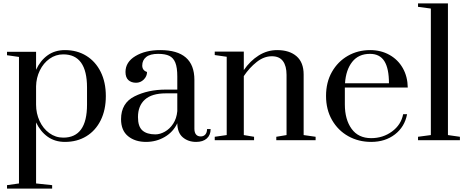

<svg xmlns="http://www.w3.org/2000/svg" viewBox="-20 -820 2731 1123"><path d="M21 263 91 253V-487L21 -497V-517H191V-412Q216 -466 258.5 -496.5Q301 -527 360 -527Q431 -527 485 -493.5Q539 -460 569 -399.5Q599 -339 599 -258Q599 -177 569 -116.5Q539 -56 485 -23Q431 10 360 10Q301 10 258.5 -20.5Q216 -51 191 -104V253L285 263V283H21ZM489 -208V-308Q489 -502 350 -502Q306 -502 270 -476.5Q234 -451 213 -408Q192 -365 191 -315V-208Q191 -157 211.5 -112.5Q232 -68 268.5 -41.5Q305 -15 350 -15Q489 -15 489 -208Z M688 -123Q688 -217 767 -256.5Q846 -296 950 -296H1017V-373Q1017 -425 1005.5 -453.5Q994 -482 970 -493.5Q946 -505 905 -505Q858 -505 835 -486.5Q812 -468 812 -437Q812 -408 840 -399Q840 -374 821 -355Q802 -336 776 -336Q748 -336 731 -351.5Q714 -367 714 -399Q714 -457 772 -492Q830 -527 917 -527Q1117 -527 1117 -353V-67Q1117 -45 1126.5 -33.5Q1136 -22 1154 -22Q1171 -22 1181 -33.5Q1191 -45 1191 -65H1212Q1212 -30 1189.5 -10Q1167 10 1127 10Q1081 10 1049.5 -16.5Q1018 -43 1017 -99Q993 -48 943.5 -19Q894 10 834 10Q770 10 729 -23.5Q688 -57 688 -123ZM1017 -170V-274H950Q868 -274 827.5 -237.5Q787 -201 787 -135Q787 -80 813 -57Q839 -34 889 -34Q916 -34 944.5 -50Q973 -66 993 -96.5Q1013 -127 1017 -170Z M1236 -20 1306 -30V-488L1236 -498V-518H1406V-410Q1443 -464 1493 -495.5Q1543 -527 1601 -527Q1673 -527 1714.5 -491Q1756 -455 1756 -384V-30L1826 -20V0H1596V-20L1656 -30V-382Q1656 -434 1635 -462.5Q1614 -491 1570 -491Q1524 -491 1481.5 -457.5Q1439 -424 1406 -375V-30L1466 -20V0H1236Z M1887 -259Q1887 -339 1921.5 -399.5Q1956 -460 2014.5 -493.5Q2073 -527 2145 -527Q2208 -527 2258 -499Q2308 -471 2336 -421.5Q2364 -372 2365 -308H1997V-209Q1997 -121 2036.5 -66.5Q2076 -12 2151 -12Q2220 -12 2273 -51Q2326 -90 2338 -152H2361Q2347 -78 2290 -34Q2233 10 2151 10Q2077 10 2017 -23.5Q1957 -57 1922 -118Q1887 -179 1887 -259ZM2255 -333Q2255 -420 2228 -462.5Q2201 -505 2144 -505Q2077 -505 2040 -458Q2003 -411 1998 -333Z M2425 0V-20L2500 -30V-770L2425 -780V-800H2600V-30L2670 -20V0Z"/></svg>

Font: Prata
Style: Regular
Weight: 400
Designer: Ivan Petrov
Foundry: Cyreal
Version: Version 2.000